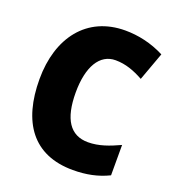

<svg xmlns="http://www.w3.org/2000/svg" viewBox="-133 -923 863 945"><g transform="rotate(20 298.5 -450.0)"><path d="M368 -663C421 -663 468 -645 515 -619L569 -767C501 -802 430 -817 363 -817C162 -817 47 -665 47 -448C47 -224 144 -83 354 -83C423 -83 483 -95 540 -123V-282C486 -257 434 -237 377 -237C283 -237 237 -308 237 -447C237 -582 285 -663 368 -663Z"/></g></svg>

Font: Noto Sans Kannada UI SemiCondensed Black
Style: Regular
Weight: 900
Width: 4
Designer: Jelle Bosma - Monotype Design Team
Foundry: Monotype Imaging Inc.
Version: Version 2.005